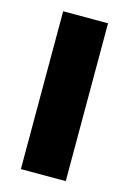

<svg xmlns="http://www.w3.org/2000/svg" viewBox="-89 -578 418 624"><g transform="rotate(15 120.0 -265.5)"><path d="M196 -531V0H45V-531Z"/></g></svg>

Font: Fira Sans Extra Condensed
Style: Bold
Weight: 700
Width: 1
Designer: Carrois Corporate & Edenspiekermann AG
Foundry: Carrois Corporate GbR & Edenspiekermann AG
Version: Version 4.203